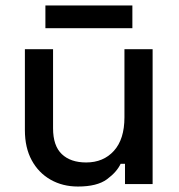

<svg xmlns="http://www.w3.org/2000/svg" viewBox="-20 -673 654 702"><path d="M265 9Q209 9 165 -16Q121 -41 96 -87Q71 -133 71 -197V-493H174V-204Q174 -140 206 -109.5Q238 -79 295 -79Q358 -79 396.5 -121.5Q435 -164 435 -244V-493H538V0H437V-74H421Q407 -44 371 -17.5Q335 9 265 9ZM146 -570V-653H464V-570Z"/></svg>

Font: Space Grotesk Light Medium
Style: Regular
Weight: 500
Version: Version 2.000